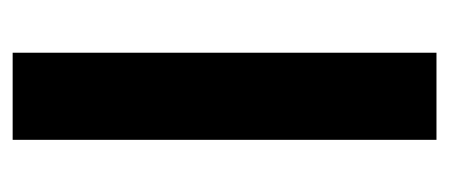

<svg xmlns="http://www.w3.org/2000/svg" viewBox="-228 -499 727 311"><g transform="rotate(90 135.5 -343.5)"><path d="M206.5 -687V-0.5H65.4V-687Z"/></g></svg>

Font: Vazirmatn UI NL Black
Style: Regular
Weight: 900
Designer: Saber Rastikerdar
Foundry: Saber Rastikerdar
Version: Version 33.003